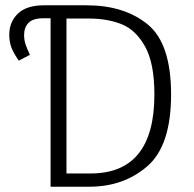

<svg xmlns="http://www.w3.org/2000/svg" viewBox="-20 -705 732 725"><path d="M318 0H171V-636H142Q105 -636 88 -619Q71 -602 71 -573Q71 -554 76.5 -537.5Q82 -521 93 -498L51 -476Q32 -503 23.5 -524.5Q15 -546 15 -574Q15 -622 47.5 -653.5Q80 -685 146 -685H307Q449 -685 537.5 -613Q626 -541 626 -348Q626 -155 536.5 -77.5Q447 0 318 0ZM322 -50Q563 -50 563 -348Q563 -466 528 -529Q493 -592 439.5 -613.5Q386 -635 315 -635H231V-50Z"/></svg>

Font: Trujillo Light
Style: Regular
Weight: 300
Designer: Fira Sans original fonts by bBox Type GmbH, Carrois Corporate GbR, & Edenspiekermann AG / Changes by Cristiano Sobral
Foundry: Fira Sans original fonts by bBox Type GmbH, Carrois Corporate GbR, & Edenspiekermann AG / Changes by Cristiano Sobral
Version: Version 4.301;July 28, 2020;FontCreator 13.0.0.2655 64-bit